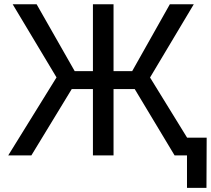

<svg xmlns="http://www.w3.org/2000/svg" viewBox="-20 -748 1015 924"><path d="M526.4 -727.5V0H427.2V-727.5ZM19.5 0 252 -375.5 41 -727.5H156.2L339.4 -405.8H616.2L797.4 -727.5H912.6L702.1 -375L933.1 0H820.3L628.4 -319.3H325.2L130.9 0ZM879.9 156.2V0H842.8V-85.4H974.6L973.6 156.2Z"/></svg>

Font: Inter Cardless Tabular
Style: Regular
Weight: 400
Designer: Rasmus Andersson
Foundry: rsms
Version: Version 4.000;git-4fc901f